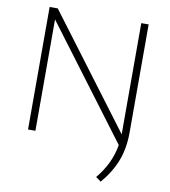

<svg xmlns="http://www.w3.org/2000/svg" viewBox="-101 -826 1011 1142"><g transform="rotate(10 404.5 -255.0)"><path d="M585 230.5 553.5 208Q594 159 618.5 107.5Q643 56 653 -2.5L150 -672.5V0H105.5V-740H154.5L659 -68.5Q659 -75.5 659 -83.5V-740H703.5V-87Q703.5 7 675 82.5Q646.5 158 585 230.5Z"/></g></svg>

Font: Encode Sans Expanded Expanded ExtraLight
Style: Regular
Weight: 200
Width: 7
Designer: Multiple Designers
Foundry: Impallari Type
Version: Version 3.000; ttfautohint (v1.8.3) -l 8 -r 50 -G 200 -x 14 